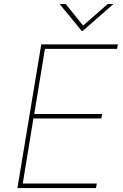

<svg xmlns="http://www.w3.org/2000/svg" viewBox="-20 -952 624 972"><path d="M68.2 0 188.9 -727.3H576.7L572.4 -704.5H207.4L153.4 -375H497.2L492.9 -352.3H149.1L95.2 -22.7H470.2L465.9 0ZM312.5 -931.8 400.6 -822.4 525.6 -931.8H552.6L551.1 -929L399.1 -795.5H393.5L284.1 -929L285.5 -931.8Z"/></svg>

Font: Inter Thin  BETA
Style: Italic
Weight: 100
Italic angle: -9.39999°
Designer: Rasmus Andersson
Foundry: rsms
Version: Version 3.011;git-f93a4a705